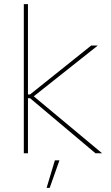

<svg xmlns="http://www.w3.org/2000/svg" viewBox="-20 -740 538 927"><path d="M95 0H115V-266H125L441 0H473L143 -275L452 -520H420L125 -284H115V-720H95ZM205 167H220L267 34H245Z"/></svg>

Font: Fixel Text Thin
Style: Regular
Weight: 100
Width: 4
Designer: AlfaBravo + MacPaw
Foundry: Kyrylo Tkachov, Marchela Mozhyna, Serhii Makarenko, Maria Weinstein, Zakhar Kryvoshyya
Version: Version 1.211